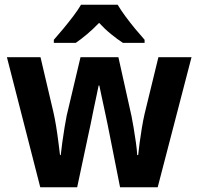

<svg xmlns="http://www.w3.org/2000/svg" viewBox="-20 -786 833 806"><path d="M440 -222Q437 -239 431 -267Q425 -295 418.5 -326Q412 -357 406 -384Q400 -411 397 -427H394Q391 -411 385 -383.5Q379 -356 372.5 -324.5Q366 -293 360.5 -265Q355 -237 351 -221L304 0H149L9 -546H150L204 -316Q210 -290 215.5 -256.5Q221 -223 225 -190.5Q229 -158 232 -135H235Q237 -156 241.5 -188Q246 -220 251 -251Q256 -282 260 -301L318 -546H477L532 -299Q536 -280 541 -249.5Q546 -219 550.5 -188Q555 -157 556 -135H560Q562 -155 566 -185.5Q570 -216 575.5 -249Q581 -282 587 -308L645 -546H784L642 0H484ZM474 -766Q487 -744 506.5 -717.5Q526 -691 547.5 -665Q569 -639 587 -619V-606H496Q473 -621 446.5 -642.5Q420 -664 396 -690Q371 -664 345.5 -642.5Q320 -621 298 -606H206V-619Q223 -638 245 -664.5Q267 -691 287.5 -718Q308 -745 320 -766Z"/></svg>

Font: Noto Sans Arabic SemCond
Style: Bold
Weight: 700
Width: 4
Designer: Monotype Design Team, Nadine Chahine, Nizar Qandah and Khaled Hosny
Foundry: Monotype Imaging Inc.
Version: Version 2.012; ttfautohint (v1.8.4.7-5d5b)